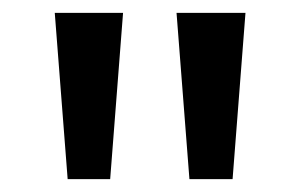

<svg xmlns="http://www.w3.org/2000/svg" viewBox="-20 -734 466 298"><path d="M171 -714 151 -456H85L65 -714ZM361 -714 341 -456H274L254 -714Z"/></svg>

Font: Noto Sans Tai Tham Medium
Style: Regular
Weight: 500
Designer: Monotype Design Team 2013. Revised by David WIlliams 2020
Foundry: Monotype Imaging Inc.
Version: Version 2.002; ttfautohint (v1.8.4.7-5d5b)